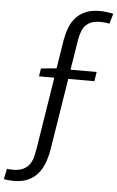

<svg xmlns="http://www.w3.org/2000/svg" viewBox="-88 -822 652 1066"><g transform="rotate(5 237.5 -288.5)"><path d="M29 202.3Q16 202.3 2.5 201.2Q-11 200 -25.4 197.7L-13 138.8Q-7.3 139.4 1.2 140.3Q9.7 141.1 19.7 141.1Q57 141.1 79.8 128.9Q102.6 116.8 114.6 97.8Q126.6 78.8 132 57Q137.3 35.2 140.6 15.2L206.6 -399.6L223.3 -388.2H119.3L126.3 -432.8L233.3 -442.8L210.6 -426.7L238.2 -600.8Q243.6 -634.2 255.3 -666.1Q267 -698 288.2 -723.4Q309.4 -748.7 342.4 -763.9Q375.4 -779 423.1 -779Q442.2 -779 461.2 -776.7Q480.2 -774.4 499.9 -770L483.5 -713.8Q457.5 -719.1 433.5 -719.1Q390.6 -719.1 366.9 -703.3Q343.2 -687.5 332.9 -662.9Q322.6 -638.2 318.2 -612.2L288.3 -427.1L273.9 -440.4H436.2L427.9 -388.2H266.5L283.9 -397.9L219.6 5.8Q214.3 41.2 202.6 76.3Q190.9 111.3 169.7 139.8Q148.5 168.3 114.1 185.3Q79.7 202.3 29 202.3Z"/></g></svg>

Font: Bitter Thin
Style: Italic
Weight: 100
Italic angle: -9°
Designer: Sol Matas, and Bitter project Authors
Foundry: Sol Matas
Version: Version 2.002